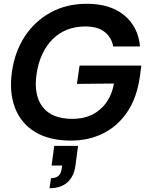

<svg xmlns="http://www.w3.org/2000/svg" viewBox="-20 -732 773 1016"><path d="M356 12Q241 12 166 -33.5Q91 -79 59.5 -161Q28 -243 43 -351Q58 -458 111 -539Q164 -620 248 -666Q332 -712 439 -712Q563 -712 637 -651.5Q711 -591 721 -486H579Q570 -535 533 -563.5Q496 -592 432 -592Q326 -592 258 -524Q190 -456 173 -337Q158 -227 206.5 -165Q255 -103 364 -103Q452 -103 510 -153.5Q568 -204 583 -290L387 -288L401 -385H728L720 -326Q704 -213 652.5 -138Q601 -63 524.5 -25.5Q448 12 356 12ZM242 264 250 211Q299 211 306 164L309 144H253L267 40H393L379 146Q371 202 336.5 233Q302 264 242 264Z"/></svg>

Font: Host Grotesk
Style: Bold Italic
Weight: 700
Italic angle: -8°
Designer: Doğukan Karapınar
Foundry: Element Type
Version: Version 1.003; ttfautohint (v1.8.4.7-5d5b)